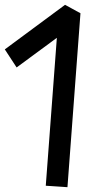

<svg xmlns="http://www.w3.org/2000/svg" viewBox="-35 -758 419 797"><path d="M155 13 201 -601 34 -478 -15 -553 235 -738 299 -703 245 19Z"/></svg>

Font: ZCOOL KuaiLe
Style: Regular
Weight: 400
Designer: Lui Bingke
Foundry: ZCOOL
Version: Version 2.000